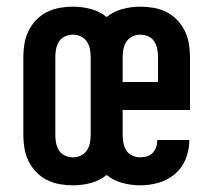

<svg xmlns="http://www.w3.org/2000/svg" viewBox="-20 -548 640 576"><path d="M199 8Q179 8 159 4.5Q139 1 121 -8Q103 -17 89 -31.5Q75 -46 66 -64Q57 -82 53.5 -102Q50 -122 50 -142V-378Q50 -398 53.5 -418Q57 -438 66 -456Q75 -474 89 -488.5Q103 -503 121 -512Q139 -521 159 -524.5Q179 -528 199 -528Q226 -528 252.5 -521Q279 -514 300 -497Q321 -514 347.5 -521Q374 -528 401 -528Q421 -528 441 -524.5Q461 -521 479 -512Q497 -503 511 -488.5Q525 -474 534 -456Q543 -438 546.5 -418Q550 -398 550 -378V-218H348V-142Q348 -130 350.5 -118Q353 -106 359.5 -96Q366 -86 377.5 -81Q389 -76 401 -76Q411 -76 421 -79Q431 -82 438 -89.5Q445 -97 448.5 -107Q452 -117 452 -128H548Q548 -99 537.5 -72Q527 -45 505.5 -26.5Q484 -8 456.5 0Q429 8 401 8Q374 8 347.5 1Q321 -6 300 -23Q279 -6 252.5 1Q226 8 199 8ZM348 -302H454V-378Q454 -390 451.5 -402Q449 -414 442.5 -424Q436 -434 424.5 -439Q413 -444 401 -444Q389 -444 378 -439Q367 -434 360 -424Q353 -414 350.5 -402Q348 -390 348 -378ZM199 -76Q211 -76 222 -81Q233 -86 240 -96Q247 -106 249.5 -118Q252 -130 252 -142V-378Q252 -390 249.5 -402Q247 -414 240 -424Q233 -434 222 -439Q211 -444 199 -444Q187 -444 175.5 -439Q164 -434 157.5 -424Q151 -414 148.5 -402Q146 -390 146 -378V-142Q146 -130 148.5 -118Q151 -106 157.5 -96Q164 -86 175.5 -81Q187 -76 199 -76Z"/></svg>

Font: Iosevka Fixed Medium Extended
Style: Regular
Weight: 500
Width: 7
Monospace: yes
Designer: Belleve Invis
Foundry: Belleve Invis
Version: Version 24.1.1; ttfautohint (v1.8.4)